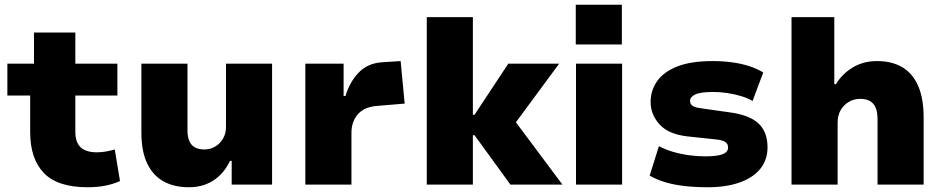

<svg xmlns="http://www.w3.org/2000/svg" viewBox="-20 -777 3976 808"><path d="M349 11Q222 11 164.5 -49Q107 -109 107 -221V-375H11V-509H123V-640H297V-509H474V-375H297V-223Q297 -178 319.5 -157Q342 -136 388 -136Q407 -136 426.5 -139.5Q446 -143 463 -148L485 -15Q453 -1 420 5Q387 11 349 11Z M775 11Q713 11 668.5 -13.5Q624 -38 599.5 -89Q575 -140 575 -219V-509H769V-228Q769 -202 776.5 -184Q784 -166 800 -157Q816 -148 840 -148Q865 -148 886 -160.5Q907 -173 919 -194.5Q931 -216 931 -242V-509H1125V0H955V-100H948Q922 -46 878 -17.5Q834 11 775 11Z M1265 0V-509H1426V-373H1434Q1451 -431 1489 -471Q1527 -511 1588 -515L1666 -520L1683 -341L1563 -331Q1511 -326 1485 -295Q1459 -264 1459 -218V0Z M1776 0V-705H1970V-294H1977L2119 -509H2333L2128 -231L2135 -284L2347 0H2128L1977 -208H1970V0Z M2403 -590V-757H2597V-590ZM2404 0V-509H2598V0Z M2959 11Q2907 11 2862 6Q2817 1 2780 -10Q2743 -21 2714 -38L2753 -162Q2781 -147 2814 -137.5Q2847 -128 2881.5 -123.5Q2916 -119 2946 -119Q2998 -119 3021 -128Q3044 -137 3044 -156Q3044 -172 3032.5 -179.5Q3021 -187 2995 -190L2873 -203Q2793 -212 2755.5 -253.5Q2718 -295 2718 -348Q2718 -396 2745 -435Q2772 -474 2829.5 -497Q2887 -520 2980 -520Q3022 -520 3062 -514.5Q3102 -509 3135 -498Q3168 -487 3192 -472L3147 -352Q3127 -364 3099 -372.5Q3071 -381 3040.5 -385.5Q3010 -390 2981 -390Q2928 -390 2906 -379.5Q2884 -369 2884 -353Q2884 -338 2895.5 -331Q2907 -324 2932 -321L3045 -305Q3133 -294 3171.5 -258Q3210 -222 3210 -157Q3210 -104 3179.5 -66.5Q3149 -29 3092.5 -9Q3036 11 2959 11Z M3311 0V-705H3491V-423H3498Q3524 -466 3568.5 -493Q3613 -520 3671 -520Q3733 -520 3776.5 -494.5Q3820 -469 3843.5 -416.5Q3867 -364 3867 -281V0H3673V-275Q3673 -305 3665 -324Q3657 -343 3640.5 -352Q3624 -361 3600 -361Q3574 -361 3552.5 -348.5Q3531 -336 3518 -314Q3505 -292 3505 -261V0Z"/></svg>

Font: Nunito Sans 6pt Black
Style: Regular
Weight: 900
Version: Version 3.101;gftools[0.9.27]